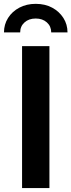

<svg xmlns="http://www.w3.org/2000/svg" viewBox="-56 -964 366 984"><path d="M197.3 -727.5V0H57.1V-727.5ZM127 -944.3Q174.8 -944.3 211.2 -924.8Q247.6 -905.3 268.8 -872.1Q290 -838.9 290 -797.9H206.5Q206.5 -829.1 184.3 -849.1Q162.1 -869.1 127 -869.1Q91.8 -869.1 69.6 -849.1Q47.4 -829.1 47.4 -797.9H-35.6Q-35.6 -838.9 -14.6 -872.1Q6.3 -905.3 43.2 -924.8Q80.1 -944.3 127 -944.3Z"/></svg>

Font: Inter Cardless Display
Style: Bold
Weight: 700
Designer: Rasmus Andersson
Foundry: rsms
Version: Version 4.001;git-9221beed3